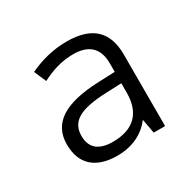

<svg xmlns="http://www.w3.org/2000/svg" viewBox="-87 -812 515 511"><g transform="rotate(-30 170.0 -556.5)"><path d="M173 -722C131 -722 91 -711 58 -695L74 -658C105 -674 136 -684 172 -684C215 -684 244 -664 244 -615V-588L194 -586C87 -582 37 -549 37 -484C37 -421 76 -391 139 -391C189 -391 224 -412 245 -440L253 -396H288V-616C288 -687 250 -722 173 -722ZM197 -551 244 -553V-524C244 -465 214 -429 147 -429C106 -429 82 -446 82 -484C82 -528 114 -548 197 -551Z"/></g></svg>

Font: Noto Sans Meetei Mayek Light
Style: Regular
Weight: 300
Designer: Monotype Design Team and Neelakash Kshetrimayum
Foundry: Monotype Imaging Inc.
Version: Version 2.002